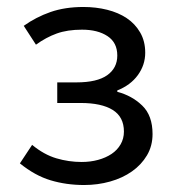

<svg xmlns="http://www.w3.org/2000/svg" viewBox="-20 -518 496 550"><path d="M221 12Q170 12 125 -1.5Q80 -15 37 -50L72 -103Q106 -75 141.5 -64.5Q177 -54 214 -54Q239 -54 261 -60Q283 -66 299.5 -77Q316 -88 325.5 -104.5Q335 -121 335 -141Q335 -183 303 -203Q271 -223 211 -223H144V-282H199Q258 -282 287 -302.5Q316 -323 316 -359Q316 -396 288 -414.5Q260 -433 215 -433Q173 -433 142.5 -422Q112 -411 83 -390L48 -444Q83 -469 124.5 -483.5Q166 -498 219 -498Q255 -498 287 -490Q319 -482 343 -466Q367 -450 381.5 -425Q396 -400 396 -367Q396 -332 375 -303Q354 -274 316 -259V-255Q358 -244 387.5 -215.5Q417 -187 417 -134Q417 -100 401 -73Q385 -46 358 -27Q331 -8 295.5 2Q260 12 221 12Z"/></svg>

Font: Processing Sans Pro
Style: Regular
Weight: 400
Designer: Paul D. Hunt
Foundry: Adobe Systems Incorporated
Version: Version 2.020;PS 2.000;hotconv 1.0.86;makeotf.lib2.5.63406